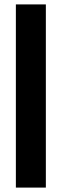

<svg xmlns="http://www.w3.org/2000/svg" viewBox="-20 -851 280 871"><path d="M52 0V-831H188V0Z"/></svg>

Font: Merriweather 24pt SemiCondensed
Style: Bold
Weight: 700
Width: 4
Designer: Eben Sorkin
Foundry: Eben Sorkin
Version: Version 2.100